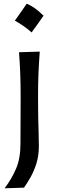

<svg xmlns="http://www.w3.org/2000/svg" viewBox="-20 -808 314 1035"><path d="M124 -787.9Q165.9 -771.8 214.7 -723.4Q199.2 -700.9 183.3 -678.6Q167.5 -656.3 150.3 -633.2Q109.5 -669.7 60.1 -696.6Q76.7 -720.2 92.3 -742.2Q107.9 -764.3 124 -787.9ZM4.9 207Q43.9 154.8 67.1 100.1Q90.3 45.4 90.3 -33.2L91.3 -284.7Q91.3 -356 89.1 -412.4Q86.9 -468.8 82.5 -526.4L194.3 -529.8Q189.9 -470.7 187.5 -414.1Q185.1 -357.4 185.1 -284.7Q185.1 -222.2 186 -176Q187 -129.9 188.2 -92.8Q189.5 -55.7 189.5 -20Q189.5 31.2 176.3 73.2Q163.1 115.2 144.5 147.7Q126 180.2 109.4 203.6Z"/></svg>

Font: Pinar-DS2-FD Medium
Style: Regular
Weight: 500
Designer: Amin Abedi
Version: Version 3.000